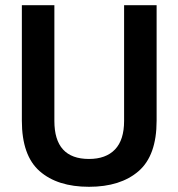

<svg xmlns="http://www.w3.org/2000/svg" viewBox="-20 -706 686 738"><path d="M322 12Q201 12 132.5 -48Q64 -108 64 -242V-686H189V-241Q189 -95 322 -95Q387 -95 422 -131.5Q457 -168 457 -241V-686H582V-242Q582 -108 512.5 -48Q443 12 322 12Z"/></svg>

Font: Archivo SemiCondensed SemiBold
Style: Regular
Weight: 600
Width: 4
Designer: Hector Gatti
Foundry: Omnibus-Type
Version: Version 2.001; ttfautohint (v1.8.3)